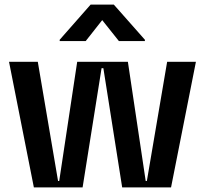

<svg xmlns="http://www.w3.org/2000/svg" viewBox="-20 -814 890 834"><path d="M127.1 0 19.2 -545.5H144.2L232.2 -27.7H237.2L315.3 -545.5H535.5L612.9 -27.7H617.9L706 -545.5H831L723 0H510.7L429 -517.8H421.2L338.8 0ZM496.4 -635.7 424 -726.6 352.3 -635.7H239.3V-641.3L373.6 -794H474.4L609.4 -641.3V-635.7Z"/></svg>

Font: Riot Sans
Style: Regular
Weight: 400
Designer: Rasmus Andersson
Foundry: rsms
Version: Version 3.005